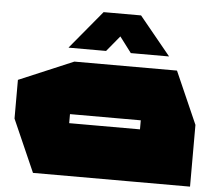

<svg xmlns="http://www.w3.org/2000/svg" viewBox="-53 -830 1014 889"><g transform="rotate(5 453.5 -385.0)"><path d="M279 -286V-530H755L862 -287V-286ZM132 0 25 -243V-244H608V0ZM25 -244V-423L278 -530H279V-244ZM608 0V-286H862V0ZM535 -592 424 -739 567 -770 712 -593V-592ZM246 -592V-593L393 -770H567L420 -592Z"/></g></svg>

Font: Foldit Black
Style: Regular
Weight: 900
Version: Version 1.003